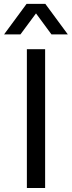

<svg xmlns="http://www.w3.org/2000/svg" viewBox="-80 -948 362 968"><path d="M55.5 0H147.5V-700H55.5ZM54 -928.5 -59.5 -774.5H23L101.5 -880.5L179.5 -774.5H262L148.5 -928.5Z"/></svg>

Font: MCL Standard
Style: Regular
Weight: 400
Designer: Květoslav Bartoš
Foundry: Florian Karsten
Version: Version 1.001;Glyphs 3.2.3 (3260)